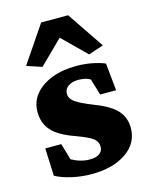

<svg xmlns="http://www.w3.org/2000/svg" viewBox="-103 -718 621 793"><g transform="rotate(-15 208.0 -321.5)"><path d="M190.4 7.8Q148.4 7.8 106.9 -1.5Q65.4 -10.7 37.1 -26.4L32.2 -144.5H100.6L121.1 -74.2Q160.2 -52.7 198.2 -52.7Q226.6 -52.7 240.7 -63.5Q254.9 -74.2 254.9 -91.8Q254.9 -113.3 238.3 -127Q221.7 -140.6 168.9 -160.2Q96.7 -185.5 68.4 -217.8Q40 -250 40 -297.9Q40 -340.8 65.9 -372.6Q91.8 -404.3 137.7 -422.4Q183.6 -440.4 244.1 -440.4Q277.3 -440.4 310.5 -434.1Q343.8 -427.7 365.2 -418L377 -300.8H308.6L288.1 -370.1Q278.3 -377 263.7 -379.9Q249 -382.8 237.3 -382.8Q210.9 -382.8 193.8 -371.1Q176.8 -359.4 176.8 -339.8Q176.8 -318.4 197.8 -303.2Q218.8 -288.1 275.4 -265.6Q339.8 -241.2 367.7 -210.4Q395.5 -179.7 395.5 -134.8Q395.5 -70.3 338.9 -31.2Q282.2 7.8 190.4 7.8ZM372.1 -494.1 307.6 -472.7 174.8 -603.5H241.2L108.4 -472.7L43.9 -494.1L150.4 -651.4H265.6Z"/></g></svg>

Font: Crimson Pro ExtraBold
Style: Regular
Weight: 800
Designer: Jacques Le Bailly
Foundry: Baron von Fonthausen
Version: Version 1.003